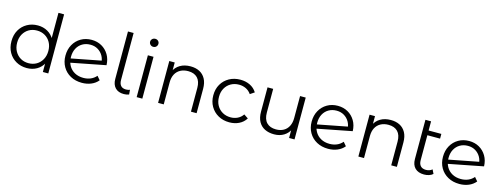

<svg xmlns="http://www.w3.org/2000/svg" viewBox="-19 -1533 6060 2329"><g transform="rotate(15 3011.5 -368.5)"><path d="M308.4 4.7Q233.4 4.7 173.9 -29.1Q114.3 -62.9 80.2 -123.2Q46.1 -183.6 46.1 -263Q46.1 -342.8 80.2 -402.7Q114.3 -462.6 173.9 -496.4Q233.4 -530.2 308.4 -530.2Q376.6 -530.2 431.4 -499Q486.3 -467.7 518.8 -408.4Q551.3 -349 551.3 -263Q551.3 -177.9 519.4 -117.8Q487.4 -57.8 432.6 -26.5Q377.7 4.7 308.4 4.7ZM313.5 -57.9Q369.3 -57.9 413.6 -83.5Q457.9 -109.2 483.6 -155.7Q509.4 -202.2 509.4 -263Q509.4 -324.8 483.6 -370.8Q457.9 -416.8 413.6 -442.2Q369.3 -467.6 313.5 -467.6Q257.7 -467.6 213.6 -442.2Q169.6 -416.8 143.6 -370.8Q117.6 -324.8 117.6 -263Q117.6 -202.2 143.6 -155.7Q169.6 -109.2 213.6 -83.5Q257.7 -57.9 313.5 -57.9ZM511.1 0V-158.3L518.2 -264L508.2 -369.7V-742H579.2V0Z M1000.6 4.7Q918.8 4.7 856.4 -29.7Q793.9 -64 759 -124.6Q724.1 -185.3 724.1 -263Q724.1 -341.1 757.6 -401.3Q791 -461.5 849.7 -495.8Q908.3 -530.2 983.7 -530.2Q1054.6 -530.2 1110.4 -498.4Q1166.3 -466.6 1199.9 -410.2Q1233.5 -353.7 1235.8 -279.4L784 -191.2L779.7 -243.2L1194.8 -323.6L1168.2 -285.8Q1167.5 -336.4 1143.9 -377.9Q1120.3 -419.5 1079.2 -444.4Q1038.2 -469.3 983.7 -469.3Q927.9 -469.3 884.6 -443.9Q841.3 -418.6 817.1 -373.1Q792.9 -327.6 792.9 -267.7Q792.9 -204.2 819.4 -156.9Q845.9 -109.6 893.1 -83.8Q940.3 -57.9 1002.3 -57.9Q1051.4 -57.9 1092.5 -75.1Q1133.6 -92.3 1163.5 -127.2L1203 -80.9Q1168.4 -38.9 1115.9 -17.1Q1063.4 4.7 1000.6 4.7Z M1528.8 4.7Q1457.4 4.7 1419.3 -35.4Q1381.1 -75.5 1381.1 -145.5V-742H1452.1V-152.2Q1452.1 -105.7 1473.8 -80.7Q1495.5 -55.7 1539.7 -55.7Q1554.5 -55.7 1567.2 -58.4Q1580 -61.2 1587.8 -65.2L1592.5 -6.4Q1578.1 -1.3 1561.6 1.7Q1545 4.7 1528.8 4.7Z M1689.1 0V-525.5H1760.1V0ZM1724.6 -641.3Q1702.7 -641.3 1687.7 -656.1Q1672.6 -670.9 1672.6 -691.7Q1672.6 -712.9 1687.7 -727.4Q1702.7 -742 1724.6 -742Q1747 -742 1761.8 -728Q1776.7 -714 1776.7 -692.8Q1776.7 -671.5 1762.1 -656.4Q1747.5 -641.3 1724.6 -641.3Z M1958.1 0V-525.5H2026.3V-381.3L2015.2 -407.6Q2040.5 -465.4 2095.1 -497.8Q2149.7 -530.2 2225.7 -530.2Q2290.3 -530.2 2338.6 -505.4Q2386.8 -480.6 2414.3 -430.6Q2441.8 -380.7 2441.8 -305V0H2370.8V-297.6Q2370.8 -381.2 2329.5 -423.8Q2288.1 -466.4 2213.1 -466.4Q2157 -466.4 2115.4 -443.8Q2073.8 -421.1 2051.4 -378.7Q2029.1 -336.2 2029.1 -275.9V0Z M2852.1 4.7Q2774 4.7 2712.5 -29.7Q2651 -64 2616.1 -124.4Q2581.1 -184.8 2581.1 -263Q2581.1 -341.7 2616.1 -401.8Q2651 -461.9 2712.5 -496.1Q2774 -530.2 2852.1 -530.2Q2918.8 -530.2 2972.7 -504.1Q3026.6 -478 3058.5 -426.4L3004.8 -390.4Q2977.6 -429.7 2937.7 -448.6Q2897.8 -467.6 2851.5 -467.6Q2794.7 -467.6 2749.6 -442.2Q2704.6 -416.8 2678.6 -370.8Q2652.6 -324.8 2652.6 -263Q2652.6 -201.2 2678.6 -155.2Q2704.6 -109.2 2749.6 -83.5Q2794.7 -57.9 2851.5 -57.9Q2897.8 -57.9 2937.7 -76.8Q2977.6 -95.7 3004.8 -135.1L3058.5 -99.1Q3026.6 -48.1 2972.7 -21.7Q2918.8 4.7 2852.1 4.7Z M3414.5 4.7Q3346.8 4.7 3296.7 -20.1Q3246.7 -44.9 3219.2 -95.1Q3191.7 -145.4 3191.7 -220.5V-525.5H3262.7V-227.9Q3262.7 -144.3 3304.2 -101.7Q3345.7 -59.1 3421.4 -59.1Q3476.2 -59.1 3516.4 -81.7Q3556.6 -104.4 3578.5 -147.3Q3600.4 -190.3 3600.4 -249.6V-525.5H3671.4V0H3603.2V-143.7L3614.3 -117.5Q3589.4 -60.1 3536.9 -27.7Q3484.3 4.7 3414.5 4.7Z M4092.6 4.7Q4010.8 4.7 3948.4 -29.7Q3885.9 -64 3851 -124.6Q3816.1 -185.3 3816.1 -263Q3816.1 -341.1 3849.6 -401.3Q3883 -461.5 3941.7 -495.8Q4000.3 -530.2 4075.7 -530.2Q4146.6 -530.2 4202.4 -498.4Q4258.3 -466.6 4291.9 -410.2Q4325.5 -353.7 4327.8 -279.4L3876 -191.2L3871.7 -243.2L4286.8 -323.6L4260.2 -285.8Q4259.5 -336.4 4235.9 -377.9Q4212.3 -419.5 4171.2 -444.4Q4130.2 -469.3 4075.7 -469.3Q4019.9 -469.3 3976.6 -443.9Q3933.3 -418.6 3909.1 -373.1Q3884.9 -327.6 3884.9 -267.7Q3884.9 -204.2 3911.4 -156.9Q3937.9 -109.6 3985.1 -83.8Q4032.3 -57.9 4094.3 -57.9Q4143.4 -57.9 4184.5 -75.1Q4225.6 -92.3 4255.5 -127.2L4295 -80.9Q4260.4 -38.9 4207.9 -17.1Q4155.4 4.7 4092.6 4.7Z M4473.1 0V-525.5H4541.3V-381.3L4530.2 -407.6Q4555.5 -465.4 4610.1 -497.8Q4664.7 -530.2 4740.7 -530.2Q4805.3 -530.2 4853.6 -505.4Q4901.8 -480.6 4929.3 -430.6Q4956.8 -380.7 4956.8 -305V0H4885.8V-297.6Q4885.8 -381.2 4844.5 -423.8Q4803.1 -466.4 4728.1 -466.4Q4672 -466.4 4630.4 -443.8Q4588.8 -421.1 4566.4 -378.7Q4544.1 -336.2 4544.1 -275.9V0Z M5297.6 4.7Q5223.6 4.7 5183.6 -35.4Q5143.7 -75.5 5143.7 -148.4V-640.8H5214.7V-152.2Q5214.7 -105.7 5238 -80.7Q5261.3 -55.7 5305.4 -55.7Q5352.3 -55.7 5383.5 -82.6L5408.2 -31.7Q5388 -13.3 5358.2 -4.3Q5328.4 4.7 5297.6 4.7ZM5182.6 -466.3V-525.5H5374.4V-466.3Z M5741.6 4.7Q5659.8 4.7 5597.4 -29.7Q5534.9 -64 5500 -124.6Q5465.1 -185.3 5465.1 -263Q5465.1 -341.1 5498.6 -401.3Q5532 -461.5 5590.7 -495.8Q5649.3 -530.2 5724.7 -530.2Q5795.6 -530.2 5851.4 -498.4Q5907.3 -466.6 5940.9 -410.2Q5974.5 -353.7 5976.8 -279.4L5525 -191.2L5520.7 -243.2L5935.8 -323.6L5909.2 -285.8Q5908.5 -336.4 5884.9 -377.9Q5861.3 -419.5 5820.2 -444.4Q5779.2 -469.3 5724.7 -469.3Q5668.9 -469.3 5625.6 -443.9Q5582.3 -418.6 5558.1 -373.1Q5533.9 -327.6 5533.9 -267.7Q5533.9 -204.2 5560.4 -156.9Q5586.9 -109.6 5634.1 -83.8Q5681.3 -57.9 5743.3 -57.9Q5792.4 -57.9 5833.5 -75.1Q5874.6 -92.3 5904.5 -127.2L5944 -80.9Q5909.4 -38.9 5856.9 -17.1Q5804.4 4.7 5741.6 4.7Z"/></g></svg>

Font: Montserrat Alternates Thin
Style: Regular
Weight: 100
Designer: Julieta Ulanovsky
Foundry: Julieta Ulanovsky
Version: Version 9.000